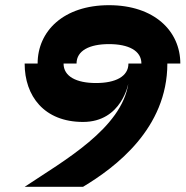

<svg xmlns="http://www.w3.org/2000/svg" viewBox="-20 -720 715 740"><path d="M525 -475H475C475 -425 425 -400 350 -400C275 -400 225 -425 225 -475H275C275 -525 325 -550 400 -550C475 -550 525 -525 525 -475ZM75 0H300C425 -75 625 -225 625 -475H675C675 -600 575 -700 400 -700C225 -700 125 -600 125 -475H75C75 -350 150 -250 300 -250C450 -250 475 -400 475 -400C450 -225 225 -100 75 0Z"/></svg>

Font: LS-VG5000 Bold Shifted
Style: Regular
Weight: 400
Designer: Justin Bihan, 2021
Foundry: Justin Bihan, 2021
Version: Version 1.000;Glyphs 3.1.2 (3151)